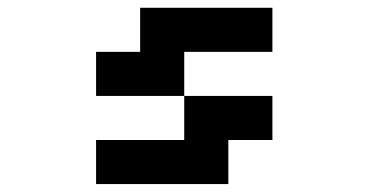

<svg xmlns="http://www.w3.org/2000/svg" viewBox="-20 -464 929 484"><path d="M333.3 -333.3H222.2V-222.2H444.4V-333.3H666.7V-444.4H333.3ZM444.4 -222.2V-111.1H222.2V0H555.6V-111.1H666.7V-222.2Z"/></svg>

Font: linjaSipiki
Style: Regular
Weight: 500
Foundry: Made with Bits'n'Picas by Kreative Software
Version: Version 1.3